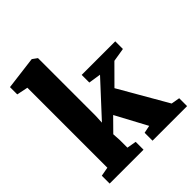

<svg xmlns="http://www.w3.org/2000/svg" viewBox="-222 -960 1100 1100"><g transform="rotate(-45 328.0 -410.0)"><path d="M28.5 0V-63.5L83.5 -73.5V-721.5L15.5 -735.5V-794.5L214 -819.5H217.5L246.5 -798.5V-330L244 -278L430.5 -480L355.5 -491.5V-553.5H627.5V-491.5L545 -478L434.5 -367L604 -73L656 -64V0H376V-64L422.5 -73.5L320.5 -263.5L243 -185L246 -135V-73.5L303 -63.5V0Z"/></g></svg>

Font: Merriweather 24pt Black
Style: Regular
Weight: 900
Designer: Eben Sorkin
Foundry: Eben Sorkin
Version: Version 2.100